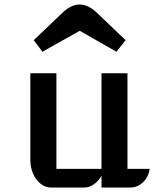

<svg xmlns="http://www.w3.org/2000/svg" viewBox="-20 -839 707 859"><path d="M115.7 -124C115.7 -55.7 157.2 0 208.5 0H357.4C386.7 0 415 -20 434.1 -52.2V0H564C606.9 0 644.5 -37.6 649.4 -83.5H550.3V-511.2H434.1V-83.5H232.4V-511.2H115.7ZM169.9 -607.4C225.1 -638.2 282.7 -671.4 336.9 -701.2L501 -607.4C516.6 -627.9 525.9 -638.2 542 -659.2L412.6 -782.7C386.2 -808.1 359.4 -818.8 336.9 -818.8C311.5 -818.8 286.6 -807.6 260.3 -782.7L130.9 -659.2C144.5 -640.1 155.8 -627.4 169.9 -607.4Z"/></svg>

Font: Atomic Age
Style: Regular
Weight: 400
Designer: James Grieshaber
Foundry: James Grieshaber
Version: Version 1.002